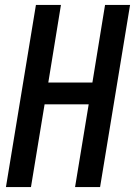

<svg xmlns="http://www.w3.org/2000/svg" viewBox="-20 -755 545 775"><path d="M4 0 125 -735H226L175 -422H353L404 -735H505L384 0H283L338 -334H160L105 0Z"/></svg>

Font: Iosevka Term Curly Semibold
Style: Italic
Weight: 600
Italic angle: -9°
Designer: Belleve Invis
Foundry: Belleve Invis
Version: Version 32.3.0